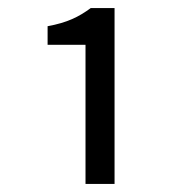

<svg xmlns="http://www.w3.org/2000/svg" viewBox="-20 -897 451 476"><path d="M192 -441H264V-877H205C175 -855 147 -841 98 -832V-786H192Z"/></svg>

Font: Source Han Sans KR
Style: Regular
Weight: 400
Designer: Ryoko NISHIZUKA 西塚涼子 (kana, bopomofo & ideographs); Paul D. Hunt (Latin, Greek & Cyrillic); Sandoll Communications 산돌커뮤니
Foundry: Adobe
Version: Version 2.004;hotconv 1.0.118;makeotfexe 2.5.65603